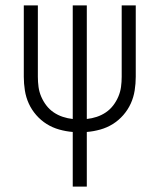

<svg xmlns="http://www.w3.org/2000/svg" viewBox="-20 -690 590 710"><path d="M249 0V-202Q224 -204 199 -211Q174 -218 152.5 -231.5Q131 -245 114 -264.5Q97 -284 86.5 -307Q76 -330 72 -355.5Q68 -381 68 -406V-670H120V-406Q120 -387 122.5 -368.5Q125 -350 132.5 -332.5Q140 -315 151.5 -300Q163 -285 178.5 -274.5Q194 -264 212 -258Q230 -252 249 -250V-670H301V-250Q320 -252 338 -258Q356 -264 371.5 -274.5Q387 -285 398.5 -300Q410 -315 417.5 -332.5Q425 -350 427.5 -368.5Q430 -387 430 -406V-670H482V-406Q482 -381 478 -355.5Q474 -330 463.5 -307Q453 -284 436 -264.5Q419 -245 397.5 -231.5Q376 -218 351 -211Q326 -204 301 -202V0Z"/></svg>

Font: Lode Dark
Style: Regular
Weight: 400
Monospace: yes
Designer: Belleve Invis
Foundry: Belleve Invis
Version: Version 29.2.0; ttfautohint (v1.8.3)